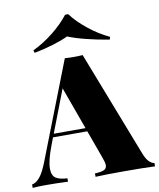

<svg xmlns="http://www.w3.org/2000/svg" viewBox="-122 -1034 921 1113"><g transform="rotate(-10 339.0 -478.0)"><path d="M0 0ZM573.2 -784.2 568.4 -769Q500 -779.8 433.3 -796.6Q366.7 -813.5 327.1 -830.1Q293.9 -813.5 238.3 -796.6Q182.6 -779.8 126.5 -769L121.1 -784.2Q184.6 -814.5 242.4 -860.6Q300.3 -906.7 338.4 -956.1H356.4Q392.1 -908.2 450.2 -861.6Q508.3 -814.9 573.2 -784.2ZM699.2 -20V0Q627 -2.9 517.1 -2.9Q402.8 -2.9 349.1 0V-20Q386.7 -21.5 403.1 -29.3Q419.4 -37.1 419.4 -56.6Q419.4 -71.8 407.2 -104L347.7 -268.1H146L128.9 -223.1Q96.7 -139.2 96.7 -92.8Q96.7 -51.8 119.4 -36.6Q142.1 -21.5 187 -20V0Q112.3 -2.9 56.2 -2.9Q8.8 -2.9 -21 0V-20Q3.4 -23.9 25.6 -50.8Q47.9 -77.6 70.8 -137.2L293 -708Q314.5 -706.1 345.7 -706.1Q377 -706.1 397.9 -708L640.1 -84Q652.8 -51.8 668.5 -36.4Q684.1 -21 699.2 -20ZM250 -538.1 153.8 -288.1H340.8Z"/></g></svg>

Font: TypoPRO Playfair Display SC
Style: Regular
Weight: 900
Designer: Claus Eggers Sørensen
Foundry: Claus Eggers Sørensen
Version: Version 1.004;PS 001.004;hotconv 1.0.70;makeotf.lib2.5.58329